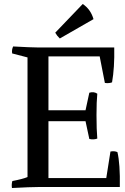

<svg xmlns="http://www.w3.org/2000/svg" viewBox="-20 -938 625 963"><path d="M409 -330H223V-45H513L534 -178Q554 -182 569 -175Q583 -116 581 0H173Q133 0 40 5Q37 -14 42 -30Q94 -40 118 -50V-650L41 -670Q38 -689 46 -705Q136 -700 168 -700H553Q555 -598 542 -525Q527 -519 506 -522L480 -655H223V-385H409L428 -473Q451 -480 468 -468Q464 -429 464 -361Q464 -286 468 -243Q450 -236 428 -241ZM449 -842 280 -745Q266 -758 257 -774L395 -918Q435 -891 449 -842Z"/></svg>

Font: Alike
Style: Regular
Weight: 400
Designer: Cyreal (www.cyreal.org)
Foundry: Cyreal (www.cyreal.org)
Version: Version 1.212